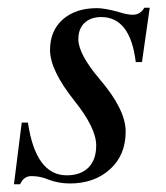

<svg xmlns="http://www.w3.org/2000/svg" viewBox="-20 -462 429 495"><path d="M366 -442 346 -302H330Q316 -418 241 -418Q214 -418 198 -403Q182 -388 182 -361Q182 -323 236 -259Q304 -180 304 -123Q304 -62 263.5 -25.5Q223 11 160 11Q131 11 105 1Q84 -8 61 -8Q41 -8 32 13H16L36 -146H52Q72 -10 152 -10Q188 -10 208 -30Q228 -50 228 -87Q228 -132 172 -202Q109 -281 109 -333Q109 -383 142 -412Q175 -441 230 -441Q250 -441 286 -431Q308 -424 322 -424Q342 -424 352 -442Z"/></svg>

Font: STIX
Style: Italic
Weight: 400
Italic angle: -16.33°
Designer: MicroPress Inc., with final additions and corrections provided by Coen Hoffman, Elsevier (retired)
Version: Version 1.1.1